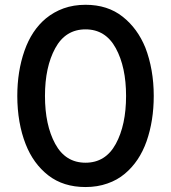

<svg xmlns="http://www.w3.org/2000/svg" viewBox="-20 -755 700 786"><path d="M609.4 -362.3Q609.4 -417 600.6 -466.8Q591.8 -516.6 575.2 -559.6Q543 -638.7 482.4 -686.5Q420.9 -735.4 330.1 -735.4Q281.2 -735.4 240.2 -720.7Q200.2 -706.1 168 -679.7Q109.4 -630.9 80.1 -546.9Q50.8 -462.9 50.8 -362.3Q50.8 -307.6 59.6 -256.8Q68.4 -207 85 -165Q116.2 -85 177.7 -37.1Q239.3 10.7 330.1 10.7Q378.9 10.7 419.9 -3.9Q460 -17.6 491.2 -43.9Q550.8 -93.8 580.1 -176.8Q609.4 -260.7 609.4 -362.3ZM496.1 -362.3Q496.1 -243.2 454.1 -166Q412.1 -88.9 330.1 -88.9Q248 -88.9 206.1 -166Q164.1 -243.2 164.1 -362.3Q164.1 -480.5 206.1 -557.6Q248 -634.8 330.1 -634.8Q412.1 -634.8 454.1 -557.6Q496.1 -480.5 496.1 -362.3Z"/></svg>

Font: DaxlinePro-Medium
Style: Medium
Weight: 400
Designer: Hans Reichel
Version: Version 7.502; 2006